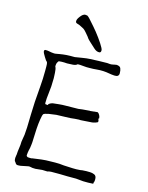

<svg xmlns="http://www.w3.org/2000/svg" viewBox="-132 -984 821 1065"><g transform="rotate(15 278.5 -451.5)"><path d="M450.2 -7.8Q444.3 -7.8 408.2 -11.7Q405.3 -11.7 359.4 -11.7Q329.1 -11.7 316.4 -12.7Q315.4 -12.7 290 -12.7Q265.6 -12.7 265.6 -12.7Q249 -11.7 244.1 -8.8Q229.5 -8.8 214.8 -9.8Q212.9 -9.8 175.8 -5.9Q156.2 -5.9 147.5 -8.8Q138.7 -11.7 115.2 -5.4Q91.8 1 74.2 0Q66.4 0 59.6 -12.7Q56.6 -16.6 54.7 -18.6Q53.7 -19.5 53.7 -23.4Q52.7 -25.4 52.7 -28.3V-38.1L53.7 -43.9V-46.9Q54.7 -50.8 55.2 -53.7Q55.7 -56.6 55.7 -59.6Q55.7 -69.3 59.6 -95.7Q62.5 -112.3 62.5 -130.9Q63.5 -141.6 65.9 -152.3Q68.4 -163.1 69.3 -172.9Q72.3 -205.1 72.3 -215.8Q73.2 -253.9 74.2 -291Q75.2 -328.1 77.1 -363.3Q80.1 -409.2 84 -453.6Q87.9 -498 87.9 -544.9Q87.9 -558.6 87.9 -569.3Q87.9 -585.9 85.9 -591.8Q85 -595.7 77.1 -602.5Q75.2 -604.5 66.4 -619.1Q60.5 -627.9 56.6 -636.2Q52.7 -644.5 52.7 -648.4Q52.7 -658.2 62.5 -657.2Q73.2 -657.2 83.5 -654.8Q93.8 -652.3 107.4 -651.4Q115.2 -650.4 123 -652.3Q130.9 -654.3 139.6 -655.3Q148.4 -657.2 159.2 -658.2Q169.9 -659.2 178.7 -660.2Q189.5 -661.1 200.2 -661.1Q222.7 -661.1 226.6 -661.1Q233.4 -662.1 269.5 -668Q292 -671.9 312.5 -672.9Q337.9 -673.8 360.8 -674.8Q383.8 -675.8 409.2 -675.8Q417 -674.8 425.3 -674.3Q433.6 -673.8 441.4 -675.8H443.4L445.3 -676.8H447.3Q448.2 -677.7 449.2 -677.7Q450.2 -676.8 451.2 -677.7Q452.1 -677.7 453.6 -678.2Q455.1 -678.7 457 -678.7Q458 -679.7 460.9 -679.7Q481.4 -678.7 486.3 -667.5Q491.2 -656.2 491.2 -638.7Q491.2 -617.2 464.8 -619.1Q448.2 -620.1 433.1 -623Q418 -626 399.4 -627Q380.9 -627.9 362.3 -626Q343.8 -624 322.3 -624Q313.5 -624 304.7 -624Q299.8 -624 291 -625Q282.2 -626 266.6 -627H263.7H255.9H252.9Q245.1 -619.1 228 -617.7Q210.9 -616.2 194.3 -616.2Q186.5 -617.2 178.2 -617.2Q169.9 -617.2 163.1 -617.2Q153.3 -616.2 150.4 -616.2Q147.5 -617.2 144.5 -613.3Q138.7 -604.5 137.7 -600.6Q135.7 -591.8 135.7 -584V-583L136.7 -582Q136.7 -581.1 137.7 -579.1Q139.6 -576.2 141.1 -567.4Q142.6 -558.6 143.1 -548.8Q143.6 -539.1 144 -529.8Q144.5 -520.5 144.5 -516.6Q144.5 -492.2 143.1 -471.2Q141.6 -450.2 138.7 -427.7Q136.7 -413.1 135.7 -399.4Q134.8 -385.7 134.8 -372.1Q135.7 -367.2 137.2 -366.7Q138.7 -366.2 141.6 -366.2L150.4 -365.2L153.3 -371.1Q154.3 -373 160.2 -376Q163.1 -377 167 -379.9H169.9L173.8 -381.8Q190.4 -383.8 209.5 -385.7Q228.5 -387.7 248 -387.7Q267.6 -388.7 285.6 -388.2Q303.7 -387.7 320.3 -388.7Q324.2 -389.6 342.3 -391.6Q360.4 -393.6 377.9 -394.5Q380.9 -395.5 386.7 -394.5L405.3 -396.5Q406.2 -396.5 407.2 -396.5L412.1 -397.5Q413.1 -397.5 414.1 -397.5Q418.9 -398.4 423.3 -398.4Q427.7 -398.4 428.7 -398.4H429.7Q436.5 -393.6 440.9 -384.8Q445.3 -376 445.3 -368.2V-367.2L441.4 -365.2L443.4 -360.4V-356.4H445.3V-348.6Q445.3 -345.7 441.4 -343.8Q440.4 -343.8 438.5 -343.3Q436.5 -342.8 434.6 -340.8Q433.6 -339.8 423.8 -337.9Q418.9 -336.9 414.1 -335.9Q413.1 -335.9 385.7 -334Q374 -333 371.1 -333Q363.3 -333 356 -332Q348.6 -331.1 338.9 -332Q327.1 -332 316.4 -330.6Q305.7 -329.1 293 -328.1Q279.3 -327.1 257.8 -326.7Q236.3 -326.2 210.9 -325.2Q202.1 -324.2 168 -319.3Q144.5 -314.5 139.6 -309.6Q134.8 -302.7 130.9 -276.4Q127 -252.9 125 -221.7Q123 -192.4 122.6 -166.5Q122.1 -140.6 120.1 -127.9Q119.1 -117.2 117.7 -110.4Q116.2 -103.5 114.3 -95.7Q113.3 -88.9 111.8 -81.5Q110.4 -74.2 110.4 -66.4Q110.4 -61.5 114.3 -59.6Q116.2 -56.6 124 -56.6Q128.9 -56.6 133.8 -56.2Q138.7 -55.7 144.5 -57.6Q145.5 -57.6 195.3 -64.5Q219.7 -67.4 248 -67.4Q273.4 -68.4 297.9 -67.4Q304.7 -66.4 323.2 -64.9Q341.8 -63.5 374 -62.5Q394.5 -61.5 418 -63.5L429.7 -65.4Q453.1 -67.4 473.6 -66.4Q485.4 -66.4 498.5 -61Q511.7 -55.7 511.7 -36.1Q511.7 -25.4 509.8 -19.5Q508.8 -16.6 507.8 -15.6Q507.8 -13.7 507.8 -10.7Q507.8 -7.8 505.9 -9.8V-8.8Q477.5 -6.8 450.2 -7.8ZM182.6 -852.5Q182.6 -852.5 182.6 -856.4Q181.6 -866.2 195.3 -883.8Q209 -902.3 222.7 -903.3Q225.6 -903.3 226.6 -902.3Q228.5 -902.3 231.4 -902.3Q237.3 -903.3 259.8 -877Q280.3 -854.5 302.7 -827.1Q325.2 -798.8 342.3 -772.5Q359.4 -746.1 360.4 -737.3Q361.3 -722.7 351.6 -721.7Q335 -720.7 319.3 -735.4Q302.7 -750 283.2 -768.6Q273.4 -777.3 265.6 -790Q264.6 -792 249 -809.6Q240.2 -820.3 231.4 -826.2Q222.7 -831.1 210.9 -836.9Q204.1 -840.8 195.3 -842.8Q183.6 -845.7 182.6 -852.5Z"/></g></svg>

Font: ToneOZ-Zhuyin-Tsuipita-TC
Style: Regular
Weight: 400
Designer: ÂÆ£ÂøóÂáåJeffrey Xuan(jeffreyx@gmail.com, ToneOZ.com) ÈòøÂù§(cjkFonts)
Foundry: ToneOZ
Version: Version 0.240710